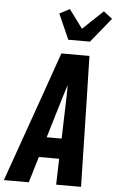

<svg xmlns="http://www.w3.org/2000/svg" viewBox="-87 -1034 653 1076"><g transform="rotate(5 239.5 -495.5)"><path d="M-23 0 150 -490 236 -735H394L400 -490L411 0H271L275 -146H161L117 0ZM279 -260 286 -490Q286 -508 286.5 -526Q287 -544 287 -562Q281 -544 275.5 -526Q270 -508 264 -490L195 -260ZM268 -815 205 -957 262 -987 339 -883 453 -991 502 -953 390 -815Z"/></g></svg>

Font: Iosevka SS18 Heavy
Style: Italic
Weight: 900
Italic angle: -9°
Monospace: yes
Designer: Belleve Invis
Foundry: Belleve Invis
Version: Version 25.1.1; ttfautohint (v1.8.4)